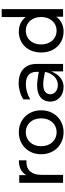

<svg xmlns="http://www.w3.org/2000/svg" viewBox="746 -1528 788 2321"><g transform="rotate(-90 1140.5 -368.0)"><path d="M91 0H187V-264C187 -376 240 -443 341 -443C347 -443 355 -443 362 -442V-535C277 -535 214 -503 183 -443V-530H91Z M702 6C854 6 967 -107 967 -265C967 -423 854 -535 702 -535C549 -535 436 -423 436 -265C436 -107 549 6 702 6ZM702 -78C606 -78 533 -152 533 -265C533 -378 606 -451 702 -451C798 -451 870 -378 870 -265C870 -152 798 -78 702 -78Z M1437 0H1528V-319C1528 -477 1419 -537 1296 -537C1227 -537 1155 -516 1099 -480V-396C1152 -430 1221 -450 1281 -450C1366 -450 1432 -418 1432 -320V-294L1356 -306C1324 -311 1295 -314 1269 -314C1128 -314 1072 -241 1072 -155C1072 -66 1141 6 1249 6C1325 6 1398 -39 1437 -144ZM1161 -153C1161 -206 1199 -240 1281 -240C1300 -240 1323 -238 1348 -234L1432 -219C1409 -111 1340 -63 1273 -63C1212 -63 1161 -101 1161 -153Z M1919 6C1994 6 2057 -24 2098 -83V0H2190V-742H2094V-451C2053 -507 1990 -535 1919 -535C1774 -535 1666 -427 1666 -265C1666 -103 1774 6 1919 6ZM1930 -78C1835 -78 1763 -152 1763 -265C1763 -378 1835 -451 1930 -451C2023 -451 2095 -378 2095 -265C2095 -152 2023 -78 1930 -78Z"/></g></svg>

Font: Chess Sans Medium
Style: Regular
Weight: 500
Designer: Wolf Bōese
Foundry: Wolf Bōese
Version: Version 7.223;Glyphs 3.3 (3306)